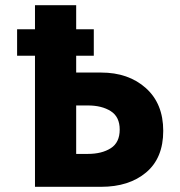

<svg xmlns="http://www.w3.org/2000/svg" viewBox="-20 -723 696 741"><path d="M274 -316H319Q373 -316 407.5 -294Q442 -272 442 -223Q442 -173 407.5 -151Q373 -129 319 -129H274ZM115 -2H370Q478 -2 544 -57.5Q610 -113 610 -218Q610 -323 543 -383Q476 -443 370 -443H274V-508H342V-610H274V-703H115V-610H46V-508H115Z"/></svg>

Font: Hussar
Style: BoldWeb
Weight: 700
Foundry: Cannot Into Space Fonts
Version: Version 2.00